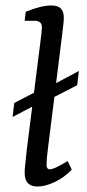

<svg xmlns="http://www.w3.org/2000/svg" viewBox="-20 -674 319 701"><path d="M32 -298 138 -353H152L268 -415L262 -363L147 -304L133 -303L26 -247ZM117 7Q70 7 70 -43Q70 -56 72.5 -77.5Q75 -99 78 -129L127 -517Q129 -533 131 -550Q133 -567 133 -575Q133 -587 126 -592.5Q119 -598 109 -598H70L74 -631Q130 -654 167 -654Q191 -654 202 -643Q213 -632 213 -609Q213 -600 211.5 -586.5Q210 -573 208 -557L155 -131Q153 -116 151.5 -99.5Q150 -83 150 -71Q150 -56 162 -56Q171 -56 186.5 -63.5Q202 -71 227 -86L242 -55Q215 -26 180 -9.5Q145 7 117 7Z"/></svg>

Font: Rasa
Style: Italic
Weight: 400
Italic angle: -7.10001°
Designer: Anna Giedrys (Yrsa+Rasa design), David Brezina (Yrsa art-direction, Rasa art-direction, design)
Foundry: Rosetta Type Foundry
Version: Version 2.004